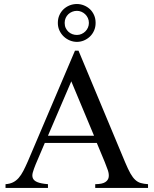

<svg xmlns="http://www.w3.org/2000/svg" viewBox="-20 -928 759 948"><path d="M450.2 0V-18.6Q484.9 -19 499.5 -28.6Q514.2 -38.1 516.6 -53.2Q519 -68.4 512.5 -87.6Q505.9 -106.9 497.6 -127L458 -222.2H201.2L156.2 -116.7Q147 -94.2 142.1 -77.1Q137.2 -60.1 142.3 -47.9Q147.5 -35.6 164.8 -28.6Q182.1 -21.5 216.8 -18.6V0H7.3V-18.6Q28.3 -20 43.9 -27.6Q59.6 -35.2 72 -49.3Q84.5 -63.5 95.2 -84.2Q106 -105 117.7 -131.8L350.1 -677.7H367.7L597.7 -127Q612.3 -92.3 624 -71.5Q635.7 -50.8 648.2 -39.6Q660.6 -28.3 675.5 -24.2Q690.4 -20 710.9 -18.6V0ZM332 -526.4 216.8 -257.8H444.3ZM418.9 -814.9Q418.9 -828.1 413.8 -839.1Q408.7 -850.1 400.4 -857.9Q392.1 -865.7 381.6 -870.1Q371.1 -874.5 359.9 -874.5Q347.7 -874.5 336.7 -870.1Q325.7 -865.7 317.4 -857.9Q309.1 -850.1 304.2 -839.1Q299.3 -828.1 299.3 -814.9Q299.3 -800.8 304.4 -789.8Q309.6 -778.8 318.1 -771Q326.7 -763.2 337.4 -759.3Q348.1 -755.4 359.9 -755.4Q372.1 -755.4 382.8 -760.3Q393.6 -765.1 401.6 -773.2Q409.7 -781.2 414.3 -792Q418.9 -802.7 418.9 -814.9ZM452.1 -814.9Q452.1 -793.9 444.3 -776.6Q436.5 -759.3 423.6 -747.1Q410.6 -734.9 394 -728Q377.4 -721.2 359.9 -721.2Q342.3 -721.2 325.4 -728Q308.6 -734.9 295.4 -747.1Q282.2 -759.3 273.9 -776.6Q265.6 -793.9 265.6 -814.9Q265.6 -835.9 273.2 -853Q280.8 -870.1 293.7 -882.3Q306.6 -894.5 323.7 -901.4Q340.8 -908.2 359.9 -908.2Q377.4 -908.2 394 -901.6Q410.6 -895 423.6 -883.1Q436.5 -871.1 444.3 -853.8Q452.1 -836.4 452.1 -814.9Z"/></svg>

Font: Doulos SIL Eur
Style: Regular
Weight: 400
Designer: Walt Agee, Victor Gaultney, Peter Martin, Debbi Hosken, Becca Hirsbrunner
Foundry: SIL International
Version: Version 5.000